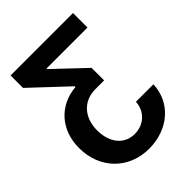

<svg xmlns="http://www.w3.org/2000/svg" viewBox="-261 -860 1208 1208"><g transform="rotate(-45 343.0 -255.5)"><path d="M650.6 -52.6H495.4C491.1 29.8 427.6 85.9 346.9 85.9C252.1 85.9 195.3 7.8 195.3 -97.3C195.3 -215.9 268.1 -289.1 370 -289.1H448.9V-400.6L246.1 -592.7V-598.4H610.1V-727.3H54.7V-616.5L291.5 -394.2V-387.1C138.8 -374.6 36.2 -259.9 36.2 -100.1C36.2 83.1 164.1 215.6 345.9 215.6C516.7 215.6 645.6 104.4 650.6 -52.6Z"/></g></svg>

Font: Magic Ui Pro
Style: Bold
Weight: 700
Designer: Stefan Endress, Andreas Faust
Version: Version 1.000;FEAKit 1.0